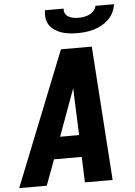

<svg xmlns="http://www.w3.org/2000/svg" viewBox="-74 -1002 736 1048"><g transform="rotate(-5 294.0 -477.5)"><path d="M-12 0 281 -735H450L500 0H348L343 -140H191L139 0ZM339 -260 330 -490Q330 -497 330 -504Q330 -511 329 -518Q327 -511 324.5 -504Q322 -497 319 -490L235 -260ZM379 -815Q357 -815 335 -817.5Q313 -820 293 -826.5Q273 -833 255.5 -844.5Q238 -856 226.5 -873Q215 -890 212 -911.5Q209 -933 213 -955H315Q313 -940 319.5 -928Q326 -916 338 -909.5Q350 -903 364 -900.5Q378 -898 393 -898Q407 -898 422 -900.5Q437 -903 451 -909.5Q465 -916 476 -928Q487 -940 489 -955H591Q588 -933 578 -911.5Q568 -890 550.5 -873Q533 -856 512 -844.5Q491 -833 468.5 -826.5Q446 -820 423.5 -817.5Q401 -815 379 -815Z"/></g></svg>

Font: Iosevka SS04 Heavy Extended
Style: Italic
Weight: 900
Width: 7
Italic angle: -9°
Monospace: yes
Designer: Belleve Invis
Foundry: Belleve Invis
Version: Version 19.0.0; ttfautohint (v1.8.4)